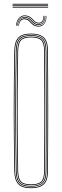

<svg xmlns="http://www.w3.org/2000/svg" viewBox="-20 -981 324 1006"><path d="M143 5Q95.8 5 75.8 -16Q55.8 -37 55 -85Q53.5 -169.5 52.8 -246.9Q52 -324.2 52 -399.5Q52 -474.8 52.8 -552.2Q53.5 -629.8 55 -714Q55.8 -762.8 75.8 -783.9Q95.8 -805 143 -805Q187 -805 209 -785.5Q231 -766 231.2 -714Q231.8 -634.2 232.1 -557.4Q232.5 -480.5 232.5 -403.6Q232.5 -326.8 232.1 -247.8Q231.8 -168.8 231.2 -85Q231 -33.8 209 -14.4Q187 5 143 5ZM143 1Q186.2 1 206.6 -17.8Q227 -36.5 227.2 -85Q227.8 -163.8 228.1 -240.4Q228.5 -317 228.5 -394.1Q228.5 -471.2 228.1 -550.6Q227.8 -630 227.2 -714Q227 -763.2 206.6 -782.1Q186.2 -801 143 -801Q98 -801 78.9 -781.2Q59.8 -761.5 59 -714Q57.5 -626.2 56.8 -548.4Q56 -470.5 56 -396.2Q56 -322 56.8 -245.8Q57.5 -169.5 59 -85Q59.8 -38.2 79 -18.6Q98.2 1 143 1ZM143 -3Q99.2 -3 81.5 -21.6Q63.8 -40.2 63 -85Q61.5 -172.2 60.8 -250Q60 -327.8 60 -402.2Q60 -476.8 60.8 -553.2Q61.5 -629.8 63 -714Q63.8 -760 81.5 -778.5Q99.2 -797 143 -797Q184.2 -797 203.6 -779.4Q223 -761.8 223.2 -714Q223.8 -636 224.1 -559.1Q224.5 -482.2 224.5 -404.9Q224.5 -327.5 224.1 -248Q223.8 -168.5 223.2 -85Q223 -38 203.5 -20.5Q184 -3 143 -3ZM143 -7Q183 -7 201 -23.4Q219 -39.8 219.2 -85Q219.8 -162 220.1 -238.6Q220.5 -315.2 220.5 -392.9Q220.5 -470.5 220.1 -550.5Q219.8 -630.5 219.2 -714Q219 -760 201 -776.5Q183 -793 143 -793Q101.2 -793 84.5 -775.6Q67.8 -758.2 67 -713.8Q65.5 -626 64.8 -548.1Q64 -470.2 64 -396.1Q64 -322 64.8 -245.8Q65.5 -169.5 67 -85.2Q67.8 -41.5 84.5 -24.2Q101.2 -7 143 -7ZM143 -11Q102.2 -11 87 -27.5Q71.8 -44 71 -85.2Q69 -201.5 68.4 -302.1Q67.8 -402.8 68.4 -502Q69 -601.2 71 -713.8Q71.8 -755.8 87 -772.4Q102.2 -789 143 -789Q181.8 -789 198.4 -773.5Q215 -758 215.2 -714Q215.8 -637.5 216.1 -560.8Q216.5 -484 216.5 -406Q216.5 -328 216.1 -248Q215.8 -168 215.2 -85Q215 -42 198.4 -26.5Q181.8 -11 143 -11ZM143 -15Q179.8 -15 195.4 -29.2Q211 -43.5 211.2 -85Q211.8 -160 212.1 -237Q212.5 -314 212.5 -392.6Q212.5 -471.2 212.1 -551.6Q211.8 -632 211.2 -714Q211 -756 195.5 -770.5Q180 -785 143 -785Q103.8 -785 89.8 -769.4Q75.8 -753.8 75 -713.8Q73 -597.2 72.4 -496.6Q71.8 -396 72.4 -296.9Q73 -197.8 75 -85.2Q75.8 -46 89.8 -30.5Q103.8 -15 143 -15ZM64 -846.2Q66 -875.2 83.1 -890.2Q100.2 -905.2 124 -898.2Q134.5 -895.2 141.1 -889.9Q147.8 -884.5 152.8 -878.8Q157.8 -873 163.4 -868.4Q169 -863.8 177.5 -862.2Q193 -859.2 201 -870Q209 -880.8 207.8 -897.8H210.8Q212 -878.8 203 -866.9Q194 -855 176.8 -858.2Q167.8 -860 161.9 -864.8Q156 -869.5 150.8 -875.2Q145.5 -881 139.1 -886.4Q132.8 -891.8 122.5 -894.5Q99.8 -901 84.2 -886.4Q68.8 -871.8 67 -846.2ZM70 -846.2Q72 -871.5 87 -884Q102 -896.5 121.8 -890.5Q131.5 -887.5 137.8 -882.2Q144 -877 149 -871.2Q154 -865.5 160.1 -860.8Q166.2 -856 176 -854.2Q194.5 -851 204.9 -863.5Q215.2 -876 214 -897.8H217Q218.2 -874.8 206.8 -861Q195.2 -847.2 175 -850.5Q165 -852.2 158.6 -856.9Q152.2 -861.5 147 -867.2Q141.8 -873 135.8 -878.4Q129.8 -883.8 120.5 -886.8Q102 -892.8 88.4 -881.2Q74.8 -869.8 73 -846.2ZM76 -846.2Q77.8 -867 89.8 -878Q101.8 -889 119.2 -883Q128 -880 133.9 -874.8Q139.8 -869.5 145 -863.6Q150.2 -857.8 157 -853.1Q163.8 -848.5 174.2 -846.5Q196.2 -842.5 209 -857.1Q221.8 -871.8 220 -897.8H223Q224.2 -870.5 210.6 -854.5Q197 -838.5 173.2 -842.5Q162.2 -844.5 155.1 -849.2Q148 -854 142.6 -859.9Q137.2 -865.8 131.5 -871Q125.8 -876.2 117.2 -878.8Q102.2 -883.5 91.2 -874.2Q80.2 -865 79 -846.2ZM232 -957H46V-961H232ZM232 -941H46V-945H232ZM232 -949H46V-953H232Z"/></svg>

Font: Big Shoulders Inline Display Thin Thin
Style: Regular
Weight: 250
Version: Version 2.002